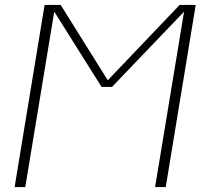

<svg xmlns="http://www.w3.org/2000/svg" viewBox="-20 -755 840 775"><path d="M39 0 160 -735H225L415 -431L705 -735H770L649 0H606L723 -708L432 -404H390L199 -708L82 0Z"/></svg>

Font: Iosevka Aile Extralight
Style: Italic
Weight: 200
Italic angle: -9°
Designer: Belleve Invis
Foundry: Belleve Invis
Version: Version 31.1.0; ttfautohint (v1.8.4)